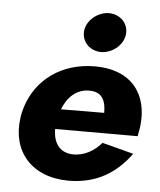

<svg xmlns="http://www.w3.org/2000/svg" viewBox="-51 -739 659 793"><g transform="rotate(5 278.0 -342.0)"><path d="M273 -614C268 -568 302 -532 349 -531C395 -531 440 -566 446 -611C452 -657 417 -693 370 -694C325 -694 279 -659 273 -614ZM519 -124 389 -158C361 -125 319 -98 268 -100C214 -103 189 -142 189 -198H531C534 -213 536 -227 538 -237C555 -375 481 -470 331 -470C192 -470 90 -393 53 -279C48 -263 44 -247 42 -230C23 -94 107 9 261 10C381 10 461 -44 519 -124ZM319 -368C371 -367 385 -330 385 -282L206 -281C225 -332 264 -370 319 -368Z"/></g></svg>

Font: Jost*
Style: Bold Italic
Weight: 700
Italic angle: -10°
Version: Version 3.7